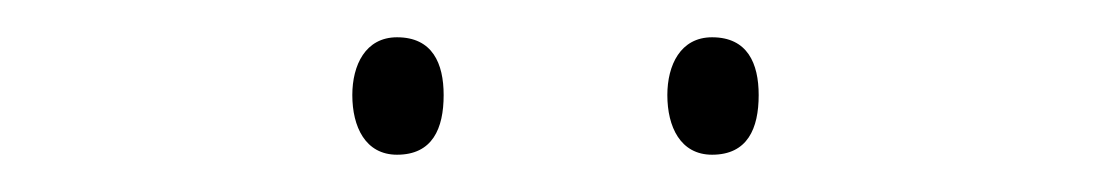

<svg xmlns="http://www.w3.org/2000/svg" viewBox="-20 -724 598 103"><path d="M169 -673C169 -656 176 -641 193 -641C212 -641 218 -655 218 -673C218 -690 212 -704 193 -704C176 -704 169 -689 169 -673ZM338 -673C338 -656 345 -641 362 -641C381 -641 387 -655 387 -673C387 -690 381 -704 362 -704C345 -704 338 -689 338 -673Z"/></svg>

Font: Noto Sans Devanagari SemiCondensed Thin
Style: Regular
Weight: 100
Width: 4
Designer: Jelle Bosma - Monotype Design Team
Foundry: Monotype Imaging Inc.
Version: Version 2.004